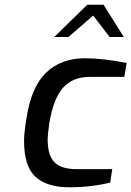

<svg xmlns="http://www.w3.org/2000/svg" viewBox="-20 -788 557 814"><path d="M82 -191Q82 -225 92 -285Q112 -419 175.5 -480Q239 -541 340 -541Q417 -541 517 -521L507 -462H360Q289 -462 248 -417Q207 -372 189 -266Q182 -214 182 -199Q182 -128 211.5 -99.5Q241 -71 304 -71H456L447 -14Q367 6 273 6Q180 6 131 -38Q82 -82 82 -191ZM350 -768H419L505 -631H445L375 -722L270 -631H210Z"/></svg>

Font: Exo Medium
Style: Italic
Weight: 500
Italic angle: -9°
Designer: Natanael Gama
Foundry: Natanael Gama
Version: Version 1.500; ttfautohint (v1.6)